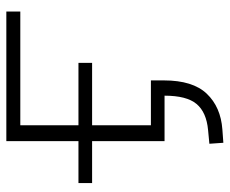

<svg xmlns="http://www.w3.org/2000/svg" viewBox="-78 -448 708 591"><g transform="rotate(-90 275.5 -153.0)"><path d="M131 181 128 138 170 134Q225 129 250.5 98.5Q276 68 276 0H136V-223H7V-265H136V-487H535V-444H185V-265H377V-223H185V-42H323V-2Q323 87 282 130Q241 173 172 178Z"/></g></svg>

Font: Nunito Sans 10pt Expanded ExtraLight
Style: Regular
Weight: 250
Width: 7
Designer: Vernon Adams
Foundry: Vernon Adams
Version: Version 3.101;gftools[0.9.27]